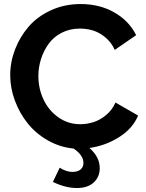

<svg xmlns="http://www.w3.org/2000/svg" viewBox="-20 -734 726 955"><path d="M667 -159.2Q639.6 -94.2 572.3 -51.8Q504.9 -9.3 424.8 2Q476.1 46.9 476.1 102.1Q476.1 146 446.3 173.6Q416.5 201.2 362.8 201.2Q305.2 201.2 243.2 170.9L276.9 100.1Q310.1 121.1 339.8 121.1Q365.7 121.1 380.4 109.4Q395 97.7 395 76.2Q395 38.1 346.2 4.9Q278.3 -1.5 218.5 -35.4Q158.7 -69.3 118.2 -119.9Q77.6 -170.4 54.2 -233.2Q30.8 -295.9 30.8 -359.9Q30.8 -425.3 54.9 -488.3Q79.1 -551.3 122.6 -601.6Q166 -651.9 233.4 -682.9Q300.8 -713.9 380.9 -713.9Q476.1 -713.9 549.1 -671.9Q622.1 -629.9 657.2 -559.1L550.8 -485.8Q533.7 -523.9 503.4 -548.6Q473.1 -573.2 442.1 -582.5Q411.1 -591.8 377 -591.8Q327.1 -591.8 286.9 -571Q246.6 -550.3 221.9 -516.1Q197.3 -481.9 184.1 -440.7Q170.9 -399.4 170.9 -356Q170.9 -293 196.8 -238.3Q222.7 -183.6 271 -149.9Q319.3 -116.2 378.9 -116.2Q413.1 -116.2 445.8 -126.7Q478.5 -137.2 508.5 -162.4Q538.6 -187.5 554.2 -224.1Z"/></svg>

Font: Rawline
Style: Bold
Weight: 700
Designer: Matt McInerney, Pablo Impallari, Rodrigo Fuenzalida
Foundry: Matt McInerney, Pablo Impallari, Rodrigo Fuenzalida
Version: Version 4.020;PS 004.020;hotconv 1.0.88;makeotf.lib2.5.64775